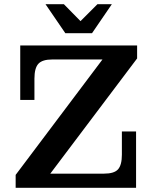

<svg xmlns="http://www.w3.org/2000/svg" viewBox="-20 -900 732 920"><path d="M55 -62 471 -615 637 -620 221 -68ZM55 0V-62L221 -68H632V0ZM77 -421V-615H230Q183 -615 164 -594.5Q145 -574 145 -523V-421ZM479 -68Q527 -68 545.5 -88.5Q564 -109 564 -159V-270H632V-68ZM77 -615V-682H637V-620L471 -615ZM293 -741 198 -880H286L393 -771H338L447 -880H516L421 -741Z"/></svg>

Font: Montagu Slab 120pt Medium
Style: Regular
Weight: 500
Designer: Florian Karsten
Foundry: Florian Karsten
Version: Version 1.000